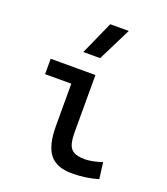

<svg xmlns="http://www.w3.org/2000/svg" viewBox="-146 -897 877 1008"><g transform="rotate(20 293.0 -392.5)"><path d="M373 9.8Q286.6 9.8 248.3 -39.1Q210 -87.9 210 -195.3V-517.6H313.5V-200.2Q313.5 -159.2 320.8 -133.3Q328.1 -107.4 349.4 -95.2Q370.6 -83 412.1 -83Q450.2 -83 507.8 -101.6L519.5 -10.7Q481.9 0 447.3 4.9Q412.6 9.8 373 9.8ZM63.5 -431.6V-517.6H218.8V-431.6ZM212.4 -609.4 295.4 -794.9H398.9L306.2 -609.4Z"/></g></svg>

Font: Cascadia Mono
Style: Regular
Weight: 400
Monospace: yes
Designer: Aaron Bell
Foundry: Saja Typeworks
Version: Version 2102.003